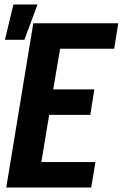

<svg xmlns="http://www.w3.org/2000/svg" viewBox="-20 -839 549 859"><path d="M2 -661 40 -819H148L89 -661ZM8 0 129 -735H509L491 -621H249L218 -439H402L384 -325H200L165 -114H407L388 0Z"/></svg>

Font: Iosevka SS18 Heavy
Style: Italic
Weight: 900
Italic angle: -9°
Monospace: yes
Designer: Belleve Invis
Foundry: Belleve Invis
Version: Version 25.1.1; ttfautohint (v1.8.4)